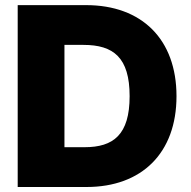

<svg xmlns="http://www.w3.org/2000/svg" viewBox="-20 -748 763 768"><path d="M326.2 0C547.4 0 686 -136.2 686 -363.3C686 -590.8 547.4 -727.5 324.2 -727.5H50.8V0ZM237.8 -159.2V-568.4H314C433.6 -568.4 498.5 -518.1 498.5 -363.3C498.5 -209 433.6 -159.2 318.4 -159.2Z"/></svg>

Font: Raveo ExtraBold
Style: Regular
Weight: 800
Designer: Jakub Foglar, Rasmus Andersson (Inter)
Foundry: Jakubfoglar.com
Version: Version 1.100;Glyphs 3.2.3 (3260)